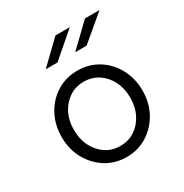

<svg xmlns="http://www.w3.org/2000/svg" viewBox="-166 -835 932 975"><g transform="rotate(-30 300.0 -348.0)"><path d="M300 10Q233 10 179.5 -23.5Q126 -57 94.5 -114Q63 -171 63 -243Q63 -315 94.5 -372.5Q126 -430 179.5 -463Q233 -496 300 -496Q367 -496 420.5 -463Q474 -430 505.5 -372.5Q537 -315 537 -243Q537 -171 505.5 -114Q474 -57 420.5 -23.5Q367 10 300 10ZM300 -55Q348 -55 385 -79.5Q422 -104 443.5 -146.5Q465 -189 465 -244Q465 -298 443.5 -340Q422 -382 385 -406.5Q348 -431 300 -431Q252 -431 215 -406.5Q178 -382 156.5 -340Q135 -298 135 -244Q135 -189 156.5 -146.5Q178 -104 215 -79.5Q252 -55 300 -55ZM165 -582 294 -706H378L234 -582ZM338 -582 467 -706H552L405 -582Z"/></g></svg>

Font: Red Hat Mono
Style: Regular
Weight: 400
Designer: Pentagram, MCKL
Foundry: Pentagram, MCKL
Version: Version 1.023